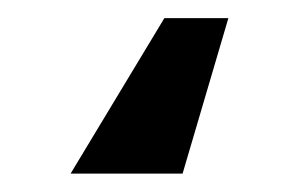

<svg xmlns="http://www.w3.org/2000/svg" viewBox="-20 21 326 210"><path d="M229.8 40.8 179.7 210.9H57.2L159.8 40.8Z"/></svg>

Font: Inter UI Semi Bold
Style: Regular
Weight: 600
Designer: Rasmus Andersson
Foundry: rsms
Version: 3.2;8d6f07862